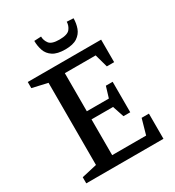

<svg xmlns="http://www.w3.org/2000/svg" viewBox="-187 -894 916 1004"><g transform="rotate(-30 271.5 -391.5)"><path d="M37 0V-37L129 -58V-554L37 -575V-612H480V-476H436L414 -555H228V-325H361L381 -391H422V-207H381L358 -276H228V-60H433L459 -152H503V0ZM293 -661Q245 -661 219 -678Q193 -695 183.5 -722.5Q174 -750 174 -781L216 -783Q216 -760 230.5 -740.5Q245 -721 292 -721Q341 -721 356 -740.5Q371 -760 371 -783L411 -781Q411 -750 401 -722.5Q391 -695 365.5 -678Q340 -661 293 -661Z"/></g></svg>

Font: Manuale Medium
Style: Regular
Weight: 500
Designer: Eduardo Tunni / Pablo Cosgaya
Foundry: Eduardo Tunni / Pablo Cosgaya
Version: Version 1.002